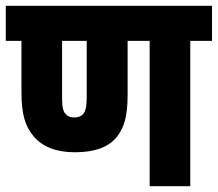

<svg xmlns="http://www.w3.org/2000/svg" viewBox="-20 -642 751 662"><path d="M636 -501H711V-622H0V-501H54V-324C54 -248 67 -206 96 -172C126 -136 174 -117 238 -117C308 -117 354 -135 382 -169C408 -201 420 -241 420 -315V-501H496V0H636ZM236 -237C220 -237 210 -243 203 -253C195 -266 194 -282 194 -312V-501H279V-312C279 -280 277 -264 269 -252C262 -242 251 -237 236 -237Z"/></svg>

Font: Noto Sans Devanagari UI Condensed ExtraBold
Style: Regular
Weight: 800
Width: 3
Designer: Jelle Bosma - Monotype Design Team
Foundry: Monotype Imaging Inc.
Version: Version 2.004